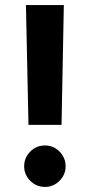

<svg xmlns="http://www.w3.org/2000/svg" viewBox="-20 -720 353 755"><path d="M82 -700H231L222 -229H92ZM157 -148Q190 -148 214 -124Q238 -100 238 -66Q238 -33 214 -9Q190 15 157 15Q123 15 99 -9Q75 -33 75 -66Q75 -100 99 -124Q123 -148 157 -148Z"/></svg>

Font: Oak Sans
Style: Bold
Weight: 700
Designer: Erik Kennedy, Walven
Foundry: Erik Kennedy, Walven
Version: Version 1.000